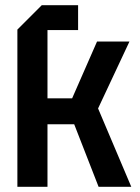

<svg xmlns="http://www.w3.org/2000/svg" viewBox="-20 -720 539 740"><path d="M47 0V-606L141 -700H281V-604H163V-341H258L354 -560H479L358 -302L486 0H360L266 -241H163V0Z"/></svg>

Font: Tektur SemiCondensed Medium
Style: Regular
Weight: 500
Width: 4
Designer: Adam Jagosz
Foundry: Adam Jagosz
Version: Version 1.005;gftools[0.9.30]